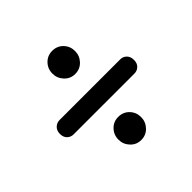

<svg xmlns="http://www.w3.org/2000/svg" viewBox="-138 -753 812 812"><g transform="rotate(-45 268.0 -346.5)"><path d="M272.2 -474.7Q243.8 -474.7 224.4 -495.3Q204.9 -516 204.9 -544Q204.9 -572.9 224.4 -593Q243.8 -613 272.2 -613Q301.5 -613 320.9 -593Q340.3 -572.9 340.3 -544Q340.3 -516 320.9 -495.3Q301.5 -474.7 272.2 -474.7ZM47 -341Q47 -361 59 -372.5Q71 -384 87.5 -384H450.5Q467 -384 478.5 -372.5Q490 -361 490 -341Q490 -321 478.2 -310Q466.5 -299 450.5 -299H86.5Q70.5 -299 58.8 -310Q47 -321 47 -341ZM272.2 -79.7Q243.8 -79.7 224.4 -100.3Q204.9 -121 204.9 -149Q204.9 -177.9 224.4 -198Q243.8 -218 272.2 -218Q301.5 -218 320.9 -198Q340.3 -177.9 340.3 -149Q340.3 -121 320.9 -100.3Q301.5 -79.7 272.2 -79.7Z"/></g></svg>

Font: Fraunces 72pt S100 SemiBold
Style: Regular
Weight: 600
Version: Version 1.000; ttfautohint (v1.8.3)